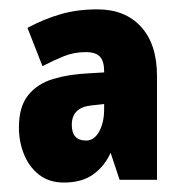

<svg xmlns="http://www.w3.org/2000/svg" viewBox="-20 -742 389 406"><path d="M186 -722.2Q244.6 -722.2 278.3 -685.3Q312 -648.4 312 -581.1V-361.8H232.9L213.9 -418.9Q201.2 -390.6 177.2 -373.3Q153.3 -356 115.2 -356Q83.5 -356 62.3 -372.8Q41 -389.6 30.5 -416.3Q20 -442.9 20 -472.2Q20 -516.6 39.6 -540.8Q59.1 -564.9 92.3 -575Q125.5 -585 167 -586.9L200.2 -588.9V-591.8Q200.2 -612.3 191.4 -622.1Q182.6 -631.8 161.1 -631.8Q136.2 -631.8 114.7 -623Q93.3 -614.3 69.8 -602.1L38.1 -683.1Q72.8 -701.7 107.9 -711.9Q143.1 -722.2 186 -722.2ZM200.2 -522 172.9 -519Q131.8 -514.6 131.8 -478Q131.8 -444.8 162.1 -444.8Q179.2 -444.8 189.7 -463.9Q200.2 -482.9 200.2 -511.2Z"/></svg>

Font: Open Sans Condensed ExtraBold
Style: Regular
Weight: 800
Width: 3
Designer: Monotype Design Team
Foundry: Monotype Imaging Inc.
Version: Version 3.000; ttfautohint (v1.8.4)